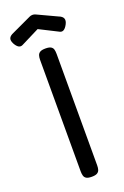

<svg xmlns="http://www.w3.org/2000/svg" viewBox="-212 -922 633 983"><g transform="rotate(-20 105.0 -430.5)"><path d="M107.8 10.5Q88.2 10.5 78.6 4.9Q69 -0.8 66.1 -11.4Q63.2 -22 63.2 -35.8V-642.8Q63.2 -656.5 66.5 -666.6Q69.8 -676.8 79.4 -682.4Q89 -688 108.8 -688Q128.5 -688 138 -682.4Q147.5 -676.8 150.4 -666.6Q153.2 -656.5 153.2 -641.8V-34.8Q153.2 -21 150 -10.9Q146.8 -0.8 137.1 4.9Q127.5 10.5 107.8 10.5ZM105.2 -872.5Q110.2 -872.5 113.8 -871.6Q117.2 -870.8 121 -869L227.5 -819.2Q248.2 -811.5 253 -798.6Q257.8 -785.8 247.8 -767.2Q238.5 -750 228.2 -743.9Q218 -737.8 206.2 -744L105.2 -795L4.5 -744.5Q-7 -739 -17.5 -745.2Q-28 -751.5 -37.5 -769Q-47 -787.5 -42 -799.4Q-37 -811.2 -17.5 -819.2L89.2 -869Q92.8 -870.8 96.5 -871.6Q100.2 -872.5 105.2 -872.5Z"/></g></svg>

Font: Fredoka Light
Style: Regular
Weight: 300
Designer: Ben Nathan
Foundry: Milena B. Brandão, Ben Nathan
Version: Version 2.001